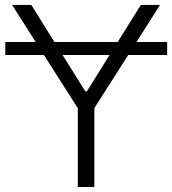

<svg xmlns="http://www.w3.org/2000/svg" viewBox="-20 -747 688 767"><path d="M647.7 -579.2V-527.3H492.2L356.9 -315V0H290.8V-315L155.5 -527.3H1.1V-579.2H122.5L28.4 -727.3H105.1L197.4 -579.2H450.3L542.6 -727.3H619.3L525.2 -579.2ZM230.1 -527.3 320.7 -382.1H327.1L417.6 -527.3Z"/></svg>

Font: Inter Light BETA
Style: Regular
Weight: 300
Designer: Rasmus Andersson
Foundry: rsms
Version: Version 3.011;git-f93a4a705